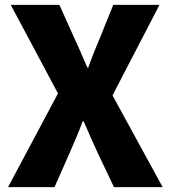

<svg xmlns="http://www.w3.org/2000/svg" viewBox="-20 -765 697 785"><path d="M13 0H203L267 -145C284 -184 301 -223 318 -269H322C342 -223 359 -184 377 -145L446 0H645L440 -375L632 -745H443L389 -611C374 -576 358 -537 341 -489H337C316 -537 300 -576 283 -611L223 -745H24L217 -383Z"/></svg>

Font: Noto Sans JP Black
Style: Regular
Weight: 900
Designer: Ryoko NISHIZUKA  (kana, bopomofo & ideographs); Paul D. Hunt (Latin, Greek & Cyrillic); Sandoll Communications , Soo-you
Foundry: Adobe
Version: Version 2.002;hotconv 1.0.116;makeotfexe 2.5.65601